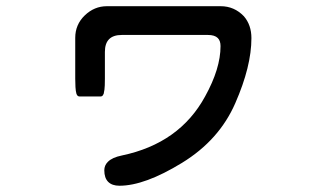

<svg xmlns="http://www.w3.org/2000/svg" viewBox="-20 -532 1040 613"><path d="M369.1 -420.4Q341.8 -420.4 328.4 -407Q314.9 -393.6 314.9 -366.2V-281.2Q314.9 -255.9 313.5 -246.1Q312 -236.3 311 -232.4L307.6 -226.6Q305.2 -224.1 301.8 -224.1H233.4Q227.1 -224.1 224.1 -232.4Q221.7 -240.2 220.9 -254.4Q220.2 -268.6 220.2 -281.2V-411.1Q220.2 -453.6 250.7 -482.9Q281.2 -512.2 321.3 -512.2H684.6Q728 -512.2 758.8 -480Q782.7 -452.1 782.7 -410.2Q782.7 -320.3 731.4 -203.1Q680.2 -85 561 -12Q441.9 61 361.3 61Q337.9 61 325.4 48.6Q313 36.1 313 11.7Q313 -3.9 324.2 -15.1Q337.9 -29.3 369.1 -35.6Q553.2 -74.2 634.8 -224.1Q684.1 -313 684.1 -384.8Q684.1 -401.9 675.3 -410.6Q665.5 -420.4 643.6 -420.4Z"/></svg>

Font: YuPearl-Medium
Style: Medium
Weight: 500
Designer: Max Yao
Foundry: Max-Everyday
Version: Version 1.011; ttfautohint (v1.8.3)